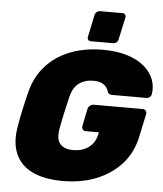

<svg xmlns="http://www.w3.org/2000/svg" viewBox="-61 -968 874 1030"><g transform="rotate(5 376.5 -452.5)"><path d="M316 10Q217 10 152.5 -20.5Q88 -51 61 -112Q34 -173 50 -263Q57 -305 67.5 -353.5Q78 -402 89 -445Q110 -532 163.5 -591Q217 -650 295 -680Q373 -710 469 -710Q546 -710 602.5 -692Q659 -674 694.5 -643Q730 -612 744 -573.5Q758 -535 751 -494Q749 -485 741.5 -479Q734 -473 725 -473H541Q530 -473 524.5 -476Q519 -479 516 -485Q514 -495 506 -508Q498 -521 481 -530.5Q464 -540 433 -540Q386 -540 354.5 -516Q323 -492 311 -440Q301 -398 291.5 -355Q282 -312 274 -268Q264 -211 286.5 -185.5Q309 -160 355 -160Q387 -160 413 -170Q439 -180 458 -201.5Q477 -223 484 -257L486 -267H415Q404 -267 398.5 -275Q393 -283 395 -293L414 -386Q416 -397 425.5 -404.5Q435 -412 446 -412H709Q720 -412 726 -404.5Q732 -397 730 -386L704 -264Q686 -176 631 -115Q576 -54 495 -22Q414 10 316 10ZM401 -750Q391 -750 386 -756Q381 -762 383 -773L408 -892Q410 -902 418 -908.5Q426 -915 436 -915H556Q566 -915 571 -908.5Q576 -902 574 -892L548 -773Q546 -762 538 -756Q530 -750 520 -750Z"/></g></svg>

Font: Rubik ExtraBold
Style: Italic
Weight: 800
Italic angle: -12°
Designer: Hubert and Fischer
Foundry: Hubert and Fischer
Version: Version 2.300;gftools[0.9.30]